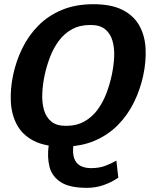

<svg xmlns="http://www.w3.org/2000/svg" viewBox="-20 -697 723 925"><path d="M333.7 2Q328.7 42 337.7 66.5Q346.7 91 367.8 102Q389 113 418.7 113Q457.7 113 486.7 102Q515.7 91 540.7 77L550 159Q518 181 479.5 194.5Q441 208 399 208Q315.3 208 272.8 180.5Q230.3 153 218.5 106.5Q206.7 60 214.7 2ZM43 -334.7Q57.3 -402.7 87.3 -464.2Q117.3 -525.7 164.8 -573.7Q212.3 -621.7 278.2 -649.2Q344 -676.7 429.7 -676.7Q516.7 -676.7 570.5 -649.2Q624.3 -621.7 651.2 -573.7Q678 -525.7 681.3 -464.2Q684.7 -402.7 670.3 -334.7Q656.3 -267.7 626.2 -205.7Q596 -143.7 548.5 -95.2Q501 -46.7 435.2 -18.7Q369.3 9.3 283.7 9.3Q196.7 9.3 142.5 -18.7Q88.3 -46.7 62 -95.2Q35.7 -143.7 32.3 -205.7Q29 -267.7 43 -334.7ZM195 -334.7Q185.7 -290.3 183.7 -246.8Q181.7 -203.3 191.7 -168Q201.7 -132.7 226.8 -111.7Q252 -90.7 297.3 -90.7Q348.7 -90.7 386.2 -111.7Q423.7 -132.7 449.7 -168Q475.7 -203.3 492.3 -246.8Q509 -290.3 518.3 -334.7Q528 -379.7 530 -422.7Q532 -465.7 521.8 -500.7Q511.7 -535.7 486.5 -556.2Q461.3 -576.7 416 -576.7Q364.7 -576.7 327.2 -556.2Q289.7 -535.7 263.7 -500.7Q237.7 -465.7 221.2 -422.7Q204.7 -379.7 195 -334.7Z"/></svg>

Font: Epunda Slab Light
Style: Italic
Weight: 300
Italic angle: -12°
Designer: Simon Atzbach
Foundry: typofactur
Version: Version 1.102